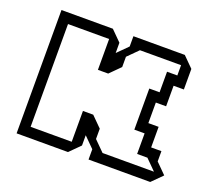

<svg xmlns="http://www.w3.org/2000/svg" viewBox="-98 -665 870 790"><g transform="rotate(20 337.5 -270.0)"><path d="M270 -45V-180H315L360 -135V-90L405 -45H630L585 -90H540V-180H495V-360H540V-450H585V-495H405L360 -450V-405L315 -360H270V-495H90V-45ZM45 0V-540H270L315 -495V-450L360 -495V-540H585L630 -495V-405H585V-315H540V-225H585V-135H630V-90L675 -45L630 0H360V-45L315 -90V-45L270 0Z"/></g></svg>

Font: Rubik Iso
Style: Regular
Weight: 400
Designer: Hubert and Fischer, NaN
Foundry: Hubert and Fischer, NaN
Version: Version 2.200